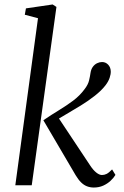

<svg xmlns="http://www.w3.org/2000/svg" viewBox="-20 -829 554 859"><path d="M48.5 0 150 -747.5 91 -763 96 -791.5 215.5 -809 232.5 -798 122 0ZM399.5 10Q383.5 10 369.2 4.5Q355 -1 342.8 -13Q330.5 -25 318.5 -45L174 -291Q210 -315.5 243.8 -336Q277.5 -356.5 307 -378.5Q336.5 -400.5 358 -429.5Q374 -450 378.5 -469.2Q383 -488.5 385 -503Q387.5 -519.5 395.5 -530.2Q403.5 -541 414.5 -546.2Q425.5 -551.5 436.5 -551.5Q452.5 -551.5 463.8 -539.8Q475 -528 475.5 -510Q476 -497 470.5 -480.8Q465 -464.5 452.5 -448Q434.5 -424.5 404.8 -401Q375 -377.5 341.2 -356.8Q307.5 -336 278 -319Q248.5 -302 231.5 -291.5L233 -315L383.5 -88.5Q396.5 -68.5 410.5 -57.2Q424.5 -46 436 -46Q447 -46 457 -51Q467 -56 481.5 -71L496.5 -46.5Q488.5 -33 474.5 -20Q460.5 -7 441.8 1.5Q423 10 399.5 10Z"/></svg>

Font: Merriweather 48pt Light
Style: Italic
Weight: 300
Italic angle: -7.8°
Version: Version 2.101